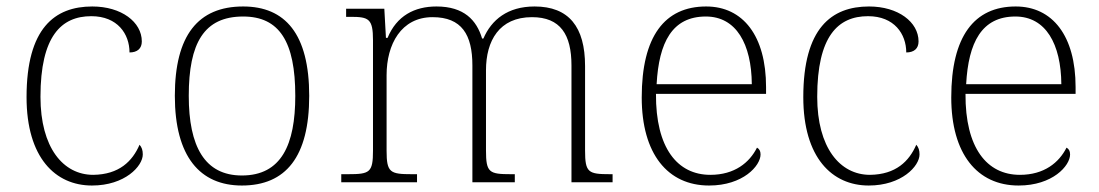

<svg xmlns="http://www.w3.org/2000/svg" viewBox="-20 -563 3395 593"><path d="M264 10C366 10 421 -50 421 -86C421 -99 418 -108 411 -116C389 -65 348 -24 268 -23C175 -23 105 -107 105 -264C105 -451 169 -513 262 -513C343 -513 380 -458 380 -401C404 -401 418 -413 418 -435C418 -495 355 -543 265 -543C149 -543 62 -476 62 -263C62 -76 151 10 264 10Z M727 10C863 10 935 -79 935 -267C935 -458 861 -543 731 -543C592 -543 520 -454 520 -267C520 -79 598 10 727 10ZM727 -21C612 -21 563 -111 563 -267C563 -430 610 -512 731 -512C843 -512 892 -434 892 -267C892 -116 849 -21 727 -21Z M1034 0H1268V-25H1252C1185 -25 1174 -30 1174 -97V-331C1174 -426 1219 -510 1316 -510C1406 -510 1439 -456 1439 -361V0H1570V-25H1558C1491 -25 1481 -30 1481 -98V-346C1481 -437 1522 -510 1623 -510C1711 -510 1745 -456 1745 -361V0H1872V-25H1864C1797 -25 1787 -30 1787 -98V-359C1787 -480 1737 -543 1631 -543C1548 -543 1498 -502 1473 -444H1469C1452 -501 1413 -543 1328 -543C1260 -543 1205 -514 1177 -446H1172L1167 -536H1049V-511H1063C1119 -511 1132 -505 1132 -439V-98C1132 -30 1122 -25 1055 -25H1034Z M2170 10C2275 10 2329 -51 2329 -86C2329 -97 2325 -103 2318 -107C2295 -61 2249 -23 2174 -23C2072 -23 2005 -106 2006 -273H2346V-294C2346 -452 2275 -543 2161 -543C2033 -543 1962 -451 1962 -262C1962 -88 2042 10 2170 10ZM2302 -303H2008C2015 -432 2056 -512 2160 -512C2254 -512 2301 -427 2302 -303Z M2663 10C2765 10 2820 -50 2820 -86C2820 -99 2817 -108 2810 -116C2788 -65 2747 -24 2667 -23C2574 -23 2504 -107 2504 -264C2504 -451 2568 -513 2661 -513C2742 -513 2779 -458 2779 -401C2803 -401 2817 -413 2817 -435C2817 -495 2754 -543 2664 -543C2548 -543 2461 -476 2461 -263C2461 -76 2550 10 2663 10Z M3126 10C3231 10 3285 -51 3285 -86C3285 -97 3281 -103 3274 -107C3251 -61 3205 -23 3130 -23C3028 -23 2961 -106 2962 -273H3302V-294C3302 -452 3231 -543 3117 -543C2989 -543 2918 -451 2918 -262C2918 -88 2998 10 3126 10ZM3258 -303H2964C2971 -432 3012 -512 3116 -512C3210 -512 3257 -427 3258 -303Z"/></svg>

Font: Noto Serif Telugu ExtraLight
Style: Regular
Weight: 200
Designer: Jelle Bosma - Monotype Design Team
Foundry: Monotype Imaging Inc.
Version: Version 2.005